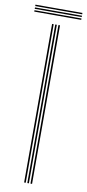

<svg xmlns="http://www.w3.org/2000/svg" viewBox="-126 -917 433 954"><g transform="rotate(10 90.5 -440.0)"><path d="M102 0V-800H110V0ZM70 0V-800H78V0ZM86 0V-800H94V0ZM-28 -873V-880H209V-873ZM-28 -845V-852H209V-845ZM-28 -859V-866H209V-859Z"/></g></svg>

Font: Big Shoulders Inline Text Thin
Style: Regular
Weight: 100
Designer: Patric King
Foundry: XO Type Co
Version: Version 2.002